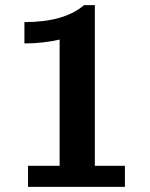

<svg xmlns="http://www.w3.org/2000/svg" viewBox="-20 -727 585 747"><path d="M75 -558V-641Q230 -641 307 -707H349V-82H466V0H89V-82H212V-573Q146 -558 75 -558Z"/></svg>

Font: Coval
Style: ExtraBold
Weight: 800
Foundry: Context Ltd
Version: Version 001.000